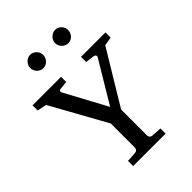

<svg xmlns="http://www.w3.org/2000/svg" viewBox="-252 -1010 1129 1129"><g transform="rotate(-45 313.0 -445.5)"><path d="M562 -618.2 360.8 -285.2V-68.8Q360.8 -61.5 366.2 -54.7Q371.6 -47.9 381.8 -46.9L445.8 -43V0H175.8V-43L237.8 -46.9Q248.5 -47.9 254.2 -54.7Q259.8 -61.5 259.8 -68.8V-270L67.9 -616.2L9.8 -627.9V-670.9H247.1V-627.9L196.8 -623Q185.1 -621.6 183.6 -615.2Q182.1 -608.9 185.1 -603L326.2 -341.8L481 -600.1Q485.4 -607.4 481 -613.8Q476.6 -620.1 469.2 -621.1L413.1 -627.9V-670.9H616.2V-627.9ZM264.2 -836.4Q264.2 -825.2 259.8 -814.9Q255.4 -804.7 248 -796.9Q240.7 -789.1 230.7 -784.7Q220.7 -780.3 209.5 -780.3Q198.2 -780.3 188.5 -784.7Q178.7 -789.1 171.4 -796.9Q164.1 -804.7 159.7 -814.5Q155.3 -824.2 155.3 -835.4Q155.3 -846.2 159.7 -856.2Q164.1 -866.2 171.4 -874Q178.7 -881.8 188.5 -886.5Q198.2 -891.1 209.5 -891.1Q220.7 -891.1 230.7 -886.7Q240.7 -882.3 248 -875Q255.4 -867.7 259.8 -857.7Q264.2 -847.7 264.2 -836.4ZM471.2 -836.4Q471.2 -825.2 467 -814.9Q462.9 -804.7 455.6 -796.9Q448.2 -789.1 438.5 -784.7Q428.7 -780.3 417.5 -780.3Q406.2 -780.3 396.2 -784.7Q386.2 -789.1 378.7 -796.9Q371.1 -804.7 366.7 -814.9Q362.3 -825.2 362.3 -836.4Q362.3 -846.7 366.7 -856.7Q371.1 -866.7 378.9 -874.3Q386.7 -881.8 396.5 -886.5Q406.2 -891.1 417.5 -891.1Q428.7 -891.1 438.5 -886.7Q448.2 -882.3 455.6 -874.8Q462.9 -867.2 467 -857.2Q471.2 -847.2 471.2 -836.4Z"/></g></svg>

Font: Charis SIL Eur
Style: Regular
Weight: 400
Foundry: SIL International
Version: Version 5.000